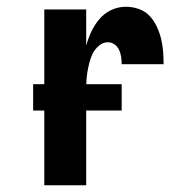

<svg xmlns="http://www.w3.org/2000/svg" viewBox="-20 -548 540 568"><path d="M111 0V-520H235V-413Q241 -435 250.5 -455Q260 -475 274.5 -492Q289 -509 309.5 -518.5Q330 -528 352 -528Q372 -528 390.5 -521.5Q409 -515 422 -501.5Q435 -488 443.5 -470Q452 -452 456.5 -433.5Q461 -415 462.5 -396Q464 -377 464 -358H340Q340 -368 338.5 -379Q337 -390 332.5 -400Q328 -410 319 -416.5Q310 -423 299 -423Q285 -423 273 -413Q261 -403 254.5 -390Q248 -377 244.5 -363Q241 -349 238.5 -334.5Q236 -320 235.5 -305Q235 -290 235 -276V0ZM78 -221V-299H340V-221Z"/></svg>

Font: Iosevka Term Curly Extrabold
Style: Regular
Weight: 800
Designer: Belleve Invis
Foundry: Belleve Invis
Version: Version 32.3.0